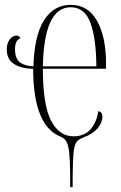

<svg xmlns="http://www.w3.org/2000/svg" viewBox="-20 -563 501 793"><path d="M270 210Q270 145 268.5 106Q267 67 262.5 46Q258 25 250 15.5Q242 6 229 1Q117 -45 117 -279Q70 -279 39 -298Q8 -317 8 -359Q8 -384 20 -400Q32 -416 47 -416Q61 -416 64 -405Q42 -396 42 -361Q42 -320 63 -305Q84 -290 118 -289Q122 -418 162.5 -480.5Q203 -543 272 -543Q344 -543 381 -476.5Q418 -410 418 -300V-279H157Q157 -131 190.5 -65.5Q224 0 284 0Q328 0 353.5 -28.5Q379 -57 386 -104Q403 -100 403 -82Q403 -57 383.5 -33.5Q364 -10 326 4Q310 10 301 18Q292 26 287.5 44.5Q283 63 281.5 102Q280 141 280 210ZM378 -289Q377 -407 353 -470Q329 -533 272 -533Q162 -533 157 -289Z"/></svg>

Font: Noto Serif Display ExtraCondensed ExtraLight
Style: Regular
Weight: 200
Width: 2
Designer: Monotype Design Team
Foundry: Monotype Imaging Inc.
Version: Version 2.009